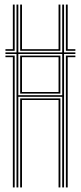

<svg xmlns="http://www.w3.org/2000/svg" viewBox="-20 -820 354 840"><path d="M52.2 0V-583.8H3.8V-590.8H52.2V-800H60.2V-590.8H252.2V-800H260.2V-590.8H309.8V-583.8H260.2V0H252.2V-396.5H60.2V0ZM36.2 0V-569.8H3.8V-576.8H44.2V0ZM68.2 0V-389.5H244.2V0H236.2V-382.5H76.2V0ZM268.2 0V-576.8H309.8V-569.8H276.2V0ZM60.2 -403.5H252.2V-583.8H60.2ZM68.2 -410.5V-576.8H244.2V-410.5ZM76.2 -417.5H236.2V-569.8H76.2ZM3.8 -597.8V-604.8H36.2V-800H44.2V-597.8ZM68.2 -597.8V-800H76.2V-604.8H236.2V-800H244.2V-597.8ZM268.2 -597.8V-800H276.2V-604.8H309.8V-597.8Z"/></svg>

Font: Big Shoulders Inline Text Thin Thin
Style: Regular
Weight: 250
Version: Version 2.002